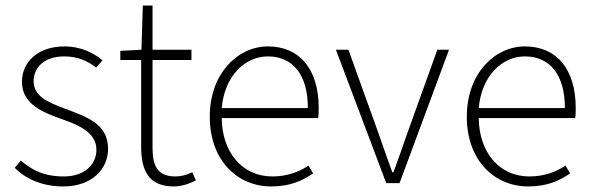

<svg xmlns="http://www.w3.org/2000/svg" viewBox="-20 -659 2130 691"><path d="M208 12C311 12 369 -51 369 -123C369 -216 287 -240 211 -269C153 -291 101 -312 101 -367C101 -412 135 -456 211 -456C260 -456 294 -440 326 -416L349 -442C314 -471 267 -492 213 -492C113 -492 59 -433 59 -365C59 -283 135 -254 209 -228C265 -208 327 -181 327 -120C327 -69 287 -24 210 -24C138 -24 95 -47 55 -81L33 -55C74 -14 133 12 208 12Z M606 12C630 12 659 4 685 -10L672 -39C649 -28 629 -24 611 -24C544 -24 529 -66 529 -128V-443H669V-480H529V-639H494L489 -480L413 -476V-443H488V-131C488 -46 514 12 606 12Z M956 12C1027 12 1070 -10 1107 -35L1090 -63C1056 -40 1013 -24 960 -24C851 -24 779 -112 778 -234H1125C1127 -247 1127 -258 1127 -270C1127 -412 1057 -492 944 -492C837 -492 735 -396 735 -239C735 -82 834 12 956 12ZM778 -270C788 -386 862 -456 944 -456C1031 -456 1088 -394 1088 -270Z M1370 0H1418L1596 -480H1554L1445 -177C1429 -131 1412 -82 1396 -39H1392C1376 -82 1359 -131 1343 -177L1234 -480H1189Z M1881 12C1952 12 1995 -10 2032 -35L2015 -63C1981 -40 1938 -24 1885 -24C1776 -24 1704 -112 1703 -234H2050C2052 -247 2052 -258 2052 -270C2052 -412 1982 -492 1869 -492C1762 -492 1660 -396 1660 -239C1660 -82 1759 12 1881 12ZM1703 -270C1713 -386 1787 -456 1869 -456C1956 -456 2013 -394 2013 -270Z"/></svg>

Font: Source Sans Pro Light
Style: Regular
Weight: 300
Designer: Paul D. Hunt
Foundry: Adobe Systems Incorporated
Version: Version 3.006;hotconv 1.0.111;makeotfexe 2.5.65597